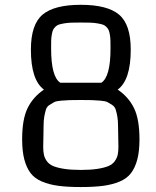

<svg xmlns="http://www.w3.org/2000/svg" viewBox="-20 -755 637 783"><path d="M309.1 7.8H310.1Q255.9 7.8 218.8 2.9Q181.6 -2 151.6 -14.4Q121.6 -26.9 104.7 -49.1Q87.9 -71.3 79.1 -105Q70.3 -138.7 70.3 -187Q70.3 -268.6 92.5 -314Q114.7 -359.4 159.2 -389.6Q106 -428.7 106 -552.7Q106 -655.3 153.6 -695.3Q201.2 -735.4 309.6 -735.4Q418 -735.4 465.6 -695.3Q513.2 -655.3 513.2 -552.7Q513.2 -428.7 460 -389.6Q504.4 -359.4 526.6 -314Q548.8 -268.6 548.8 -187Q548.8 -138.7 540 -105Q531.2 -71.3 514.4 -49.1Q497.6 -26.9 467.5 -14.4Q437.5 -2 400.4 2.9Q363.3 7.8 309.1 7.8ZM309.1 -347.2H310.1Q279.3 -347.2 264.4 -346.7Q249.5 -346.2 229.2 -344.5Q209 -342.8 200.7 -338.4Q192.4 -334 181.6 -326.9Q170.9 -319.8 167.2 -307.9Q163.6 -295.9 160.6 -279.8Q157.7 -263.7 157.7 -240.7Q157.7 -224.1 157 -196Q156.2 -168 156.2 -156.2Q156.2 -136.7 159.2 -123.5Q162.1 -110.4 171.1 -97.7Q180.2 -85 196.8 -77.9Q213.4 -70.8 241.5 -66.4Q269.5 -62 309.6 -62Q349.6 -62 377.7 -66.4Q405.8 -70.8 422.4 -77.9Q439 -85 448 -97.7Q457 -110.4 460 -123.5Q462.9 -136.7 462.9 -156.2Q462.9 -168 462.2 -196Q461.4 -224.1 461.4 -240.7Q461.4 -263.7 458.5 -279.8Q455.6 -295.9 451.9 -307.9Q448.2 -319.8 437.5 -326.9Q426.8 -334 418.5 -338.4Q410.2 -342.8 389.9 -344.5Q369.6 -346.2 354.7 -346.7Q339.8 -347.2 309.1 -347.2ZM309.1 -663.1H310.1Q286.6 -663.1 271.2 -662.6Q255.9 -662.1 241.9 -659.7Q228 -657.2 220.2 -654.8Q212.4 -652.3 205.8 -645.8Q199.2 -639.2 196.3 -632.8Q193.4 -626.5 191.2 -613.8Q189 -601.1 188.7 -589.4Q188.5 -577.6 188.5 -557.1Q188.5 -441.4 226.1 -417.5H309.1H393.1Q430.7 -441.4 430.7 -557.1Q430.7 -577.6 430.4 -589.4Q430.2 -601.1 428 -613.8Q425.8 -626.5 422.9 -632.8Q419.9 -639.2 413.3 -645.8Q406.7 -652.3 398.9 -654.8Q391.1 -657.2 377.2 -659.7Q363.3 -662.1 347.9 -662.6Q332.5 -663.1 309.1 -663.1Z"/></svg>

Font: Coda
Style: Regular
Weight: 400
Designer: vernon adams
Foundry: vernon adams
Version: Version 2.000; ttfautohint (v0.8) -r 50 -G 200 -x